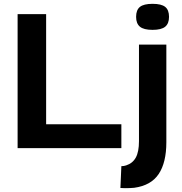

<svg xmlns="http://www.w3.org/2000/svg" viewBox="-20 -774 949 1003"><path d="M72 0V-700H221V-125H614V0ZM849 -541V-31Q849 75 809 135Q769 195 681 207Q671 208 658.5 208.5Q646 209 633 209Q620 209 609 208L614 94Q621 94 627 93Q633 92 639 90Q673 79 689.5 49Q706 19 706 -37V-541ZM777 -618Q731 -618 711 -634.5Q691 -651 691 -686Q691 -722 711 -738Q731 -754 777 -754Q823 -754 843 -738Q863 -722 863 -686Q863 -651 843 -634.5Q823 -618 777 -618Z"/></svg>

Font: Georama SemiExpanded SemiBold
Style: Regular
Weight: 600
Width: 6
Designer: Jean-Baptiste Levee
Foundry: Production Type
Version: Version 1.001